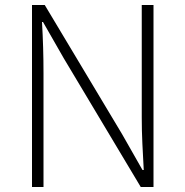

<svg xmlns="http://www.w3.org/2000/svg" viewBox="-20 -748 741 768"><path d="M108 0V-728H159L468 -212L550 -68H555Q552 -121 549.5 -173.5Q547 -226 547 -278V-728H594V0H543L235 -515L152 -660H148Q151 -608 152.5 -558Q154 -508 154 -455V0Z"/></svg>

Font: Noto Sans TC ExtraLight
Style: Regular
Weight: 250
Designer: Ryoko NISHIZUKA  (kana, bopomofo & ideographs); Paul D. Hunt (Latin, Greek & Cyrillic); Sandoll Communications , Soo-you
Foundry: Adobe
Version: Version 2.004-H2;hotconv 1.0.118;makeotfexe 2.5.65603